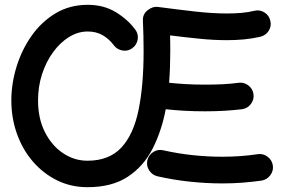

<svg xmlns="http://www.w3.org/2000/svg" viewBox="-20 -733 1181 801"><path d="M344.7 -62.5Q435.1 -62.5 486.1 -117.2Q537.1 -171.9 558.1 -274.4Q579.1 -377 579.1 -520Q579.1 -583 576.2 -646.5Q574.7 -673.8 595.9 -690.4Q617.2 -707 638.7 -704.1Q723.6 -692.9 795.2 -684.8Q866.7 -676.8 927.2 -676.8Q958.5 -676.8 986.8 -679.2Q1015.1 -681.6 1041.5 -688Q1064 -693.4 1083.5 -680.9Q1103 -668.5 1107.9 -646Q1113.3 -623.5 1100.8 -604.2Q1088.4 -585 1065.9 -579.6Q1031.7 -571.8 997.3 -568.6Q962.9 -565.4 927.2 -565.4Q872.1 -565.4 813.5 -571.3Q754.9 -577.1 689.5 -585.4Q689.9 -569.8 690.2 -553Q690.4 -536.1 690.4 -520Q690.4 -486.8 689.2 -453.6Q688 -420.4 685.5 -387.7Q717.3 -384.3 754.9 -382.1Q792.5 -379.9 835.4 -379.9Q873 -379.9 908.7 -381.6Q944.3 -383.3 975.6 -387.7Q998 -390.6 1016.4 -376.5Q1034.7 -362.3 1037.6 -339.8Q1040.5 -317.4 1026.4 -298.8Q1012.2 -280.3 989.7 -277.3Q916.5 -268.6 835.4 -268.6Q788.6 -268.6 747.8 -271Q707 -273.4 671.4 -277.3Q654.3 -187 616.9 -113.3Q579.6 -39.6 513.4 4.2Q447.3 47.9 344.7 47.9Q275.9 47.9 218 19.3Q160.2 -9.3 117.2 -59.1Q74.2 -108.9 50.8 -174.6Q27.3 -240.2 27.3 -314Q27.3 -383.8 48.8 -454.1Q70.3 -524.4 111.3 -583Q152.3 -641.6 211.4 -677.2Q270.5 -712.9 346.2 -712.9Q412.6 -712.9 462.9 -682.4Q513.2 -651.9 544.4 -609.4Q558.1 -591.3 554.4 -568.6Q550.8 -545.9 532.2 -532.2Q514.2 -518.6 491.5 -522.2Q468.8 -525.9 455.1 -543.9Q435.5 -570.3 408.7 -585.9Q381.8 -601.6 346.2 -601.6Q305.2 -601.6 268.1 -578.6Q231 -555.7 201.7 -515.6Q172.4 -475.6 155.5 -423.8Q138.7 -372.1 138.7 -314Q138.7 -238.3 167.5 -181.6Q196.3 -125 243.2 -93.8Q290 -62.5 344.7 -62.5ZM594.7 -64Q600.1 -86.4 619.4 -98.9Q638.7 -111.3 661.1 -106Q721.7 -92.3 784.2 -85.7Q846.7 -79.1 907.7 -79.1Q945.8 -79.1 983.2 -81.8Q1020.5 -84.5 1055.2 -89.8Q1077.6 -93.3 1096.2 -79.3Q1114.7 -65.4 1118.2 -43Q1121.6 -20.5 1107.7 -2Q1093.8 16.6 1071.3 20.5Q1032.2 25.9 991.2 29.1Q950.2 32.2 907.7 32.2Q840.8 32.2 772.2 24.9Q703.6 17.6 636.7 2.4Q614.7 -2.9 602.3 -22.2Q589.8 -41.5 594.7 -64Z"/></svg>

Font: Mikhak SemiBold
Style: Regular
Weight: 600
Designer: Amin Abedi
Version: Version 3.3